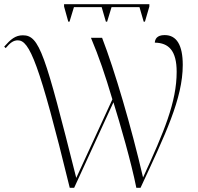

<svg xmlns="http://www.w3.org/2000/svg" viewBox="-20 -894 943 914"><path d="M305 -791H311L332 -860H464L484 -791H490L511 -860H644L664 -791H670L691 -863V-874H285V-863ZM312 0H333L520 -407C552 -304 605 -121 629 0H649C766 -252 850 -424 850 -585C850 -679 821 -727 764 -727C726 -727 718 -707 717 -691C783 -690 821 -653 821 -552C821 -408 761 -267 661 -49C605 -290 526 -559 466 -714H413C451 -624 480 -539 515 -421L343 -47C194 -639 168 -726 89 -726C53 -726 31 -707 0 -672L7 -665C29 -691 44 -702 65 -702C120 -702 166 -598 312 0Z"/></svg>

Font: Noto Serif Display ExtraLight
Style: Regular
Weight: 200
Designer: Monotype Design Team
Foundry: Monotype Imaging Inc.
Version: Version 2.009